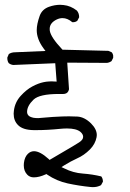

<svg xmlns="http://www.w3.org/2000/svg" viewBox="-20 -767 540 796"><path d="M355.5 8.3Q360.4 8.8 364.5 8.8Q368.7 8.8 372.1 8.5Q375.5 8.3 379.2 7.6Q382.8 6.8 386.2 5.9Q393.1 3.9 398.9 0.5L406.7 -13.7Q406.7 -14.2 406.7 -14.6Q406.7 -26.4 399.9 -35.6Q363.8 -44.4 323.5 -47.4Q283.2 -50.3 246.6 -68.8L234.9 -74.2L246.1 -81.5Q272.9 -98.1 299.8 -110.4Q328.6 -123 353 -147.5Q375 -169.9 380.4 -198.2Q381.3 -202.6 381.3 -207Q381.3 -231.4 357.4 -255.4Q330.6 -281.7 301.3 -283.7Q282.7 -284.7 266.4 -284.7Q250 -284.7 239 -284.2Q228 -283.7 218.8 -283.2Q209.5 -282.7 198.7 -282.2Q177.7 -280.8 160.4 -279.1Q143.1 -277.3 138.7 -277.3Q134.3 -277.3 128.9 -277.6Q123.5 -277.8 118.2 -278.8Q112.8 -279.8 109.9 -281.2Q103 -283.2 98.6 -287.6Q92.3 -293.9 92.3 -303.2Q92.3 -328.1 119.1 -354Q143.6 -377.4 224.1 -377.4Q230.5 -377.4 237.3 -377.4H237.8Q239.7 -377.4 242.2 -377.4Q244.6 -377.4 248 -377.9Q262.7 -380.4 266.1 -397L258.8 -507.3L423.3 -506.3Q433.1 -507.3 442.4 -513.7L449.2 -527.3Q449.2 -530.3 449.2 -532.2Q449.2 -534.2 449.2 -537.1Q448.2 -543.5 443.8 -549.8L429.7 -556.2L238.8 -561L236.8 -563.5Q191.4 -611.8 186.5 -639.2Q186 -643.6 186 -647Q186 -672.4 215.8 -686.5Q227.5 -691.9 239.3 -691.9Q259.8 -691.9 279.3 -675.3Q280.8 -674.8 281.7 -674.8Q293.5 -674.8 300.8 -681.2L308.1 -695.3Q308.1 -695.8 308.1 -696.3Q308.1 -711.9 298.8 -723.1Q272.9 -743.2 243.7 -746.1Q236.8 -747.1 229.5 -747.1Q206.5 -747.1 183.1 -738.8Q154.3 -728.5 144.5 -701.2Q132.3 -666.5 132.3 -642.1Q132.3 -605 160.2 -566.9L168.5 -555.7L43 -550.3Q27.8 -550.3 16.6 -543L10.3 -528.3Q10.3 -527.3 10.3 -526.9Q10.3 -513.7 16.1 -505.4Q23.9 -499 34.7 -497.6L209 -504.9L214.8 -428.7Q199.7 -429.7 193.6 -429.7Q187.5 -429.7 182.6 -429.2Q171.4 -428.7 160.6 -426.3Q139.2 -421.9 114.3 -408.7Q89.4 -395.5 65.7 -369.4Q42 -343.3 37.6 -308.1Q36.6 -301.8 36.6 -295.9Q36.6 -266.1 55.2 -248Q75.2 -228 120.6 -227.5Q124.5 -227.5 128.9 -227.5Q176.8 -227.5 229.5 -232.9Q244.6 -234.4 257.8 -234.4Q295.9 -234.4 313 -220.7Q324.7 -210.9 324.7 -199.7Q324.7 -187.5 308.1 -176.8Q284.2 -161.6 252.9 -143.6Q221.7 -125.5 185.5 -104L181.6 -107.9Q146 -140.1 121.1 -140.1Q106.4 -140.1 95.2 -128.9Q82 -115.7 79.1 -91.3Q78.6 -86.4 78.6 -81.5Q78.6 -57.6 93.3 -42.5Q104 -31.7 120.1 -31.7Q142.1 -31.7 168.9 -43.9L172.9 -45.4L175.8 -43Q214.8 -16.6 260.7 -6.6Q306.6 3.4 355.5 8.3Z"/></svg>

Font: Bakudai
Style: ExtraLight
Weight: 200
Version: Version 1.48